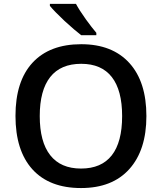

<svg xmlns="http://www.w3.org/2000/svg" viewBox="-20 -951 827 981"><path d="M728 -357.9Q728 -184.1 640.6 -86.9Q553.7 9.8 394 9.8Q232.4 9.8 145.5 -85.9Q59.1 -181.6 59.1 -358.9Q59.1 -536.1 146 -630.4Q233.4 -725.1 395 -725.1Q553.7 -725.1 641.1 -628.9Q728 -533.2 728 -357.9ZM604 -357.9Q604 -489.7 551.3 -557.4Q498.5 -625 395 -625Q290 -625 236.6 -557.4Q183.1 -489.7 183.1 -357.9Q183.1 -226.1 236.6 -158Q290 -89.8 394 -89.8Q498 -89.8 551 -157.2Q604 -224.6 604 -357.9ZM472.2 -771H395Q362.8 -795.4 309.6 -844.2Q257.3 -893.6 234.9 -920.9V-931.2H368.2Q383.8 -901.4 418.5 -852.5Q448.2 -811.5 472.2 -783.2Z"/></svg>

Font: Open Sans
Style: SemiBold
Weight: 600
Foundry: Ascender Corporation
Version: Version 1.10